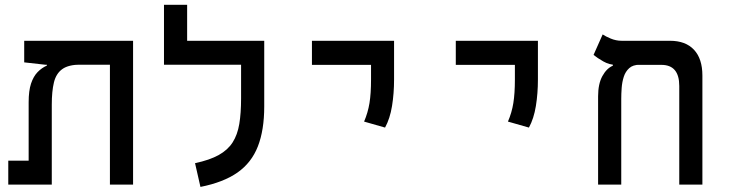

<svg xmlns="http://www.w3.org/2000/svg" viewBox="-20 -752 2970 782"><path d="M522 0H427.7V-585.9H522ZM170.9 -484.9V-520.5L308.6 -488.8Q259.3 -488.8 233.9 -470.7Q208.5 -452.6 199.7 -416.5Q190.9 -380.4 190.9 -326.2V0H96.7V-335.4Q96.7 -382.3 106.4 -411.6Q116.2 -440.9 133.1 -458.3Q149.9 -475.6 170.9 -484.9ZM521.5 -585.9V-488.3H165L78.6 -498V-585.9ZM169.9 -97.7V0H13.7V-97.7Z M1056.2 -585.9V-488.3H647.9V-585.9ZM742.2 -548.8H647.9V-732.4H742.2ZM961.9 -585.9H1056.2V-318.4Q1056.2 -222.2 1030.3 -155.8Q1004.4 -89.4 947.3 -49.3Q890.1 -9.3 796.4 9.3L774.4 -87.4Q834 -100.1 870.8 -120.6Q907.7 -141.1 927.5 -172.1Q947.3 -203.1 954.6 -247.1Q961.9 -291 961.9 -351.1Z M1548.3 -232.4 1462.9 -256.8Q1478.5 -293 1484.9 -332.3Q1491.2 -371.6 1491.2 -428.2V-585.9H1585V-428.2Q1585 -371.6 1576.7 -320.3Q1568.4 -269 1548.3 -232.4ZM1250.5 -487.8V-585.9H1585V-487.8Z M2134.3 -232.4 2048.8 -256.8Q2064.5 -293 2070.8 -332.3Q2077.1 -371.6 2077.1 -428.2V-585.9H2170.9V-428.2Q2170.9 -371.6 2162.6 -320.3Q2154.3 -269 2134.3 -232.4ZM1836.4 -487.8V-585.9H2170.9V-487.8Z M2840.8 -444.3V0H2746.6V-401.9Q2746.6 -487.8 2673.8 -487.8H2488.8Q2461.9 -487.8 2437.5 -501.7Q2413.1 -515.6 2397.5 -528.3L2434.6 -611.8Q2445.8 -604 2467.3 -595Q2488.8 -585.9 2512.2 -585.9H2708.5Q2772.5 -585.9 2806.6 -549.3Q2840.8 -512.7 2840.8 -444.3ZM2476.1 -484.4V-521L2585.4 -488.3Q2558.1 -488.3 2542.7 -474.4Q2527.3 -460.4 2520.5 -439Q2513.7 -417.5 2512 -393.8Q2510.3 -370.1 2510.3 -350.1V0H2416V-359.4Q2416 -410.2 2433.3 -441.9Q2450.7 -473.6 2476.1 -484.4Z"/></svg>

Font: Cascadia Code
Style: Regular
Weight: 400
Monospace: yes
Designer: Aaron Bell
Foundry: Saja Typeworks
Version: Version 2106.017